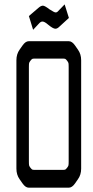

<svg xmlns="http://www.w3.org/2000/svg" viewBox="-20 -866 427 886"><path d="M112.3 -675.8H297.9Q312.5 -675.8 326.2 -656.2L339.8 -636.7Q354.5 -616.2 354.5 -587.9V-87.9Q354.5 -59.6 339.8 -39.1L326.2 -19.5Q312.5 0 297.9 0H112.3Q97.7 0 84 -19.5L70.3 -39.1Q55.7 -59.6 55.7 -87.9V-587.9Q55.7 -616.2 70.3 -636.7L84 -656.2Q97.7 -675.8 112.3 -675.8ZM296.9 -122.1V-555.7Q296.9 -570.3 295.9 -574.7Q294.9 -579.1 289.6 -585.9Q284.2 -592.8 281.2 -594.2Q278.3 -595.7 267.6 -595.7H142.6Q131.8 -595.7 128.9 -594.2Q126 -592.8 120.6 -585.9Q115.2 -579.1 114.3 -574.7Q113.3 -570.3 113.3 -555.7V-122.1Q113.3 -107.4 114.3 -103Q115.2 -98.6 120.6 -91.8Q126 -85 128.9 -83.5Q131.8 -82 142.6 -82H267.6Q278.3 -82 281.2 -83.5Q284.2 -85 289.6 -91.8Q294.9 -98.6 295.9 -103Q296.9 -107.4 296.9 -122.1ZM160.2 -832Q169.9 -839.8 178.2 -839.8Q186.5 -839.8 208 -823.2Q230.5 -808.6 236.3 -808.6Q242.2 -808.6 245.1 -811.5L278.3 -845.7L297.9 -783.2L251 -740.2Q243.2 -733.4 235.4 -733.4Q224.6 -733.4 201.2 -752.9Q185.5 -766.6 175.8 -766.6Q168 -766.6 160.2 -757.8L132.8 -728.5L113.3 -792Z"/></svg>

Font: Vancouver Drive
Style: Regular
Weight: 400
Designer: Valery Zaveryaev
Foundry: Cyreal (www.cyreal.org)
Version: Version 1.06